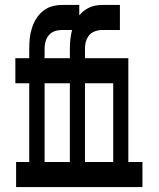

<svg xmlns="http://www.w3.org/2000/svg" viewBox="-20 -755 640 775"><path d="M45 0V-101H98V-419H42V-520H98V-557Q98 -578 100 -599Q102 -620 108.5 -640.5Q115 -661 125.5 -678.5Q136 -696 153 -710Q170 -724 190 -729.5Q210 -735 231 -735H300V-693Q309 -704 319.5 -712Q330 -720 342.5 -725.5Q355 -731 368 -733Q381 -735 394 -735H464V-634H394Q384 -634 374.5 -632Q365 -630 356 -625.5Q347 -621 340.5 -613.5Q334 -606 330 -596.5Q326 -587 324.5 -577Q323 -567 323 -557V-520H498V-101H555V0ZM160 -520H262V-557Q262 -577 264 -596.5Q266 -616 271 -634H231Q221 -634 211 -632Q201 -630 192.5 -625.5Q184 -621 177.5 -613.5Q171 -606 167 -596.5Q163 -587 161.5 -577Q160 -567 160 -557ZM323 -101H437V-419H323ZM160 -101H262V-419H160Z"/></svg>

Font: R Plex Mono
Style: Bold
Weight: 700
Monospace: yes
Designer: Belleve Invis
Foundry: Belleve Invis
Version: Version 31.8.0